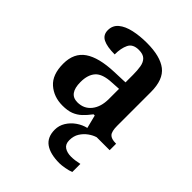

<svg xmlns="http://www.w3.org/2000/svg" viewBox="-221 -668 1029 1029"><g transform="rotate(45 293.5 -154.0)"><path d="M203 10Q137 10 92 -29.5Q47 -69 47 -152Q47 -233 103 -271.5Q159 -310 272 -314L354 -317V-374Q354 -408 349.5 -434.5Q345 -461 329.5 -476Q314 -491 282 -491Q237 -491 222 -460Q207 -429 207 -382Q149 -382 119 -397Q89 -412 89 -448Q89 -484 115.5 -506Q142 -528 187 -538Q232 -548 286 -548Q387 -548 437 -509.5Q487 -471 487 -377V-121Q487 -79 500.5 -64Q514 -49 548 -49H551V0H382L363 -75H354Q333 -47 313 -28.5Q293 -10 267.5 0Q242 10 203 10ZM247 -59Q296 -59 325 -95Q354 -131 354 -191V-268L303 -265Q235 -262 208.5 -232.5Q182 -203 182 -148Q182 -59 247 -59ZM410 240Q340 240 302.5 213.5Q265 187 265 130Q265 99 281.5 72Q298 45 325 26Q352 7 383 0H453Q432 6 410.5 21.5Q389 37 374.5 60Q360 83 360 115Q360 145 379.5 158Q399 171 429 171Q443 171 458.5 169Q474 167 492 163V224Q476 231 450.5 235.5Q425 240 410 240Z"/></g></svg>

Font: Noto Serif Tibetan SemiBold
Style: Regular
Weight: 600
Designer: Monotype Design Team
Foundry: Monotype Imaging Inc.
Version: Version 2.103; ttfautohint (v1.8.4.7-5d5b)